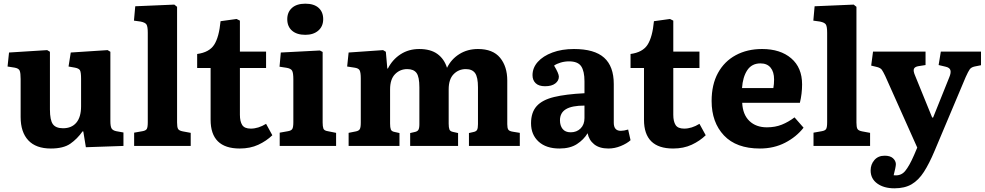

<svg xmlns="http://www.w3.org/2000/svg" viewBox="-20 -792 5347 1042"><path d="M256 14Q175 14 133.5 -30.5Q92 -75 92 -157V-363Q92 -395 87 -408Q82 -421 59 -425L21 -431L29 -507L236 -520L251 -511V-198Q251 -140 267 -118Q283 -96 322 -96Q369 -96 394.5 -126.5Q420 -157 420 -215V-364Q420 -400 414 -410.5Q408 -421 386 -425L352 -431L364 -507L564 -520L579 -511V-135Q579 -106 585.5 -95Q592 -84 611 -80L650 -73V0L446 7L432 -79H428Q399 -38 361.5 -12Q324 14 256 14Z M708 0V-72L753 -80Q771 -83 776.5 -92Q782 -101 782 -129V-614Q782 -648 775 -659Q768 -670 743 -675L707 -680L714 -758L926 -767L941 -755V-127Q941 -103 946 -93Q951 -83 972 -79L1015 -71V0Z M1281 14Q1123 14 1123 -142V-423H1050V-499Q1116 -508 1142.5 -549.5Q1169 -591 1177 -677L1264 -689L1282 -680V-512H1424V-423H1282V-169Q1282 -133 1294.5 -113.5Q1307 -94 1341 -94Q1382 -94 1424 -120L1458 -58Q1426 -27 1382 -6.5Q1338 14 1281 14Z M1637 -603Q1591 -603 1565 -625.5Q1539 -648 1539 -688Q1539 -726 1564.5 -749Q1590 -772 1637 -772Q1684 -772 1709 -749.5Q1734 -727 1734 -688Q1734 -649 1707.5 -626Q1681 -603 1637 -603ZM1498 0V-72L1543 -80Q1561 -83 1566.5 -92.5Q1572 -102 1572 -129V-361Q1572 -396 1565.5 -408Q1559 -420 1536 -424L1497 -430L1504 -507L1716 -518L1731 -510V-127Q1731 -106 1735 -94.5Q1739 -83 1759 -80L1804 -71V0Z M1872 0V-71L1912 -79Q1927 -82 1932.5 -91Q1938 -100 1938 -127V-366Q1938 -398 1932 -410Q1926 -422 1903 -425L1864 -431L1872 -507L2059 -520L2074 -511L2082 -420H2085Q2110 -469 2154 -497.5Q2198 -526 2255 -526Q2317 -526 2354 -499Q2391 -472 2406 -424Q2429 -471 2473 -498.5Q2517 -526 2574 -526Q2655 -526 2694 -478.5Q2733 -431 2733 -355V-118Q2733 -97 2738.5 -88.5Q2744 -80 2764 -77L2801 -71V0H2525V-70L2547 -75Q2564 -78 2569 -87Q2574 -96 2574 -118V-318Q2574 -373 2558.5 -395Q2543 -417 2508 -417Q2469 -417 2442 -389.5Q2415 -362 2415 -307V-121Q2415 -100 2419 -89.5Q2423 -79 2439 -76L2466 -70V0H2206V-70L2228 -75Q2245 -78 2250.5 -87Q2256 -96 2256 -118V-318Q2256 -375 2240.5 -396Q2225 -417 2190 -417Q2151 -417 2124 -389.5Q2097 -362 2097 -307V-121Q2097 -100 2101 -89.5Q2105 -79 2121 -76L2148 -70V0Z M3016 14Q2944 14 2903 -23.5Q2862 -61 2862 -123Q2862 -182 2892.5 -216Q2923 -250 2987 -265.5Q3051 -281 3152 -286V-351Q3152 -406 3134 -432.5Q3116 -459 3068 -459Q3045 -459 3023 -452.5Q3001 -446 2987 -436Q3013 -393 3013 -376Q3013 -354 2993.5 -339Q2974 -324 2938 -324Q2904 -324 2887 -340.5Q2870 -357 2870 -384Q2870 -424 2898.5 -456Q2927 -488 2978 -507Q3029 -526 3095 -526Q3206 -526 3258.5 -479Q3311 -432 3311 -336V-126Q3311 -82 3349 -82Q3366 -82 3389 -89L3402 -31Q3382 -13 3349 0.5Q3316 14 3282 14Q3233 14 3204.5 -9Q3176 -32 3169 -69Q3148 -34 3111 -10Q3074 14 3016 14ZM3077 -74Q3110 -74 3131 -95Q3152 -116 3152 -151V-219Q3084 -219 3051.5 -199.5Q3019 -180 3019 -139Q3019 -110 3033.5 -92Q3048 -74 3077 -74Z M3633 14Q3475 14 3475 -142V-423H3402V-499Q3468 -508 3494.5 -549.5Q3521 -591 3529 -677L3616 -689L3634 -680V-512H3776V-423H3634V-169Q3634 -133 3646.5 -113.5Q3659 -94 3693 -94Q3734 -94 3776 -120L3810 -58Q3778 -27 3734 -6.5Q3690 14 3633 14Z M4104 14Q3976 14 3909 -57Q3842 -128 3842 -244Q3842 -333 3876.5 -396Q3911 -459 3973 -492.5Q4035 -526 4116 -526Q4215 -526 4274 -475.5Q4333 -425 4333 -334Q4333 -283 4321 -234H4008Q4011 -170 4047 -135.5Q4083 -101 4142 -101Q4187 -101 4223 -115.5Q4259 -130 4292 -155L4341 -99Q4302 -49 4241 -17.5Q4180 14 4104 14ZM4007 -314H4177Q4181 -335 4181 -361Q4181 -402 4162 -425Q4143 -448 4107 -448Q4060 -448 4035.5 -411Q4011 -374 4007 -314Z M4395 0V-72L4440 -80Q4458 -83 4463.5 -92Q4469 -101 4469 -129V-614Q4469 -648 4462 -659Q4455 -670 4430 -675L4394 -680L4401 -758L4613 -767L4628 -755V-127Q4628 -103 4633 -93Q4638 -83 4659 -79L4702 -71V0Z M4834 230Q4777 230 4741 204Q4705 178 4705 133Q4705 100 4725.5 76.5Q4746 53 4781 53Q4811 53 4826 66.5Q4841 80 4842 98Q4842 107 4838.5 123Q4835 139 4830 159Q4869 164 4892 136.5Q4915 109 4941 49L4958 9L4784 -380Q4773 -403 4766 -413Q4759 -423 4741 -428L4708 -436L4718 -512H5003V-439L4965 -433Q4945 -430 4940 -418.5Q4935 -407 4947 -380L5039 -154H5044L5132 -373Q5142 -397 5138 -411Q5134 -425 5112 -430L5074 -439L5086 -512H5304V-438L5269 -431Q5251 -427 5243 -416Q5235 -405 5221 -374L5052 27Q5023 96 4994 141Q4965 186 4927.5 208Q4890 230 4834 230Z"/></svg>

Font: Literata
Style: Bold
Weight: 700
Designer: Latin by Veronika Burian and Jose Scaglione. Greek by Irene Vlachou. Cyrillic by Vera Evstafieva.
Foundry: TypeTogether
Version: Version 3.103; ttfautohint (v1.8.4.7-5d5b);gftools[0.9.29]